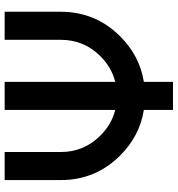

<svg xmlns="http://www.w3.org/2000/svg" viewBox="10 -752 743 802"><g transform="rotate(-90 381.0 -351.5)"><path d="M322.3 -121.6Q213.9 -138.7 132.3 -220.2Q29.3 -323.2 29.3 -468.8V-703.1H146.5V-468.8Q146.5 -371.6 215.3 -303.2Q262.2 -255.9 322.3 -241.2V-703.1H439.5V-241.2Q499.5 -255.9 546.9 -303.2Q615.2 -371.6 615.2 -468.8V-703.1H732.4V-468.8Q732.4 -323.2 629.4 -220.2Q547.9 -138.7 439.5 -121.6V0H322.3Z"/></g></svg>

Font: Gerhaus
Style: Regular
Weight: 400
Designer: GGBotNet
Foundry: GGBotNet
Version: 1.01